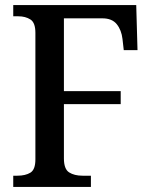

<svg xmlns="http://www.w3.org/2000/svg" viewBox="-20 -734 597 754"><path d="M32 0V-44H48Q80 -44 99.5 -56Q119 -68 119 -108V-605Q119 -645 99.5 -657.5Q80 -670 52 -670H32V-714H515L520 -537H466L461 -581Q457 -616 438.5 -639Q420 -662 382 -662H231V-376H454V-325H231V-112Q231 -70 251.5 -57Q272 -44 304 -44H337V0Z"/></svg>

Font: Noto Serif Sinhala SemiCondensed Medium
Style: Regular
Weight: 500
Width: 4
Designer: Jelle Bosma - Monotype Design Team
Foundry: Monotype Imaging Inc.
Version: Version 2.007; ttfautohint (v1.8.4.7-5d5b)